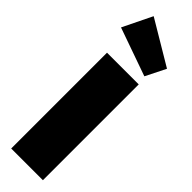

<svg xmlns="http://www.w3.org/2000/svg" viewBox="-347 -995 989 989"><g transform="rotate(45 148.0 -500.5)"><path d="M67 -1001 -11 -841 252 -748 307 -858ZM261 -698H30V0H261Z"/></g></svg>

Font: Fira Sans Ultra
Style: Regular
Weight: 950
Designer: Carrois Corporate & Edenspiekermann AG
Foundry: Carrois Corporate GbR & Edenspiekermann AG
Version: Version 4.203;PS 004.203;hotconv 1.0.88;makeotf.lib2.5.64775